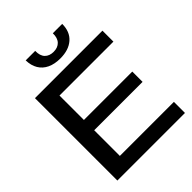

<svg xmlns="http://www.w3.org/2000/svg" viewBox="-260 -1069 1201 1201"><g transform="rotate(-45 340.5 -468.5)"><path d="M61 0V-729H658V-632H148L181 -665V-64L148 -98H659V0ZM153 -325V-416H609V-325ZM349 -792Q299 -792 263 -809Q227 -826 207.5 -858.5Q188 -891 187 -937H271Q270 -894 291 -872.5Q312 -851 349 -851Q386 -851 407 -873Q428 -895 427 -937H510Q510 -868 467 -830Q424 -792 349 -792Z"/></g></svg>

Font: Mona Sans Expanded Medium
Style: Regular
Weight: 500
Width: 7
Designer: Deni Anggara
Foundry: GitHub
Version: Version 2.000